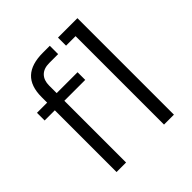

<svg xmlns="http://www.w3.org/2000/svg" viewBox="-192 -879 1027 1027"><g transform="rotate(-45 321.5 -365.0)"><path d="M284 -730H337V-667H270Q228 -667 206 -644.5Q184 -622 184 -582V-525H342V-467H184V0H112V-467H35V-525H112V-567Q112 -650 155 -690Q198 -730 284 -730ZM471 -669H399V-730H546V0H471Z"/></g></svg>

Font: Sora-SIA Light
Style: Regular
Weight: 300
Designer: Jonathan Barnbrook, Julián Moncada
Foundry: Barnbrook Fonts
Version: Version 2.000